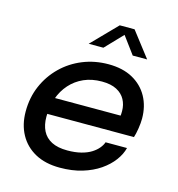

<svg xmlns="http://www.w3.org/2000/svg" viewBox="-110 -834 869 939"><g transform="rotate(15 324.5 -364.0)"><path d="M101.5 -227.5 119 -312H510L494.5 -287Q497 -297.5 498.8 -307.8Q500.5 -318 500.5 -335Q500.5 -367 486.5 -393Q472.5 -419 443.5 -434.2Q414.5 -449.5 368.5 -449.5Q318 -449.5 277.8 -431.8Q237.5 -414 208.8 -381.8Q180 -349.5 165 -306.5Q150 -263.5 150 -213Q150 -171.5 165 -141.8Q180 -112 211.2 -96Q242.5 -80 291 -80Q331 -80 361 -87.8Q391 -95.5 411.5 -108.5Q432 -121.5 444.5 -136.8Q457 -152 462 -167H570.5Q562.5 -134.5 539 -102.8Q515.5 -71 478 -45.2Q440.5 -19.5 390 -4.2Q339.5 11 277 11Q204 11 152.2 -17.2Q100.5 -45.5 73 -95.8Q45.5 -146 45.5 -212Q45.5 -282.5 71.2 -342Q97 -401.5 142.5 -446Q188 -490.5 248.2 -515Q308.5 -539.5 378 -539.5Q450 -539.5 500.5 -511.8Q551 -484 577.8 -435.5Q604.5 -387 604.5 -324.5Q604.5 -302.5 600 -274Q595.5 -245.5 589.5 -227.5ZM257.5 -611 381 -737.5H456L553.5 -611H480.5L402.5 -716.5H433L332 -611Z"/></g></svg>

Font: Epilogue Medium
Style: Italic
Weight: 500
Italic angle: -12°
Designer: Tyler Finck
Foundry: Etcetera Type Co
Version: Version 2.112